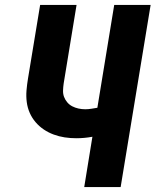

<svg xmlns="http://www.w3.org/2000/svg" viewBox="-20 -755 640 775"><path d="M320 0 353 -203Q337 -200 320.5 -198.5Q304 -197 288 -197Q264 -197 241 -200.5Q218 -204 196.5 -212Q175 -220 156.5 -232.5Q138 -245 123.5 -262Q109 -279 100 -299.5Q91 -320 88 -343Q85 -366 87 -390Q89 -414 93 -438L142 -735H289L237 -418Q235 -404 234.5 -390Q234 -376 238.5 -364Q243 -352 251.5 -342Q260 -332 271.5 -326Q283 -320 296.5 -317Q310 -314 324 -314Q336 -314 348.5 -316Q361 -318 373 -320L441 -735H588L467 0Z"/></svg>

Font: Iosevka Curly Heavy Extended
Style: Italic
Weight: 900
Width: 7
Italic angle: -9°
Monospace: yes
Designer: Belleve Invis
Foundry: Belleve Invis
Version: Version 11.1.0; ttfautohint (v1.8.3)